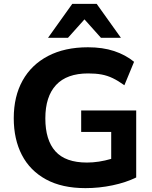

<svg xmlns="http://www.w3.org/2000/svg" viewBox="-20 -960 785 991"><path d="M421 11Q300 11 217.5 -34Q135 -79 93 -160Q51 -241 51 -350Q51 -462 96.5 -544Q142 -626 228 -671Q314 -716 434 -716Q510 -716 569 -696.5Q628 -677 672 -641L622 -520Q590 -543 562 -556.5Q534 -570 504 -575.5Q474 -581 435 -581Q325 -581 269.5 -521.5Q214 -462 214 -349Q214 -237 266 -179Q318 -121 429 -121Q489 -121 554 -140V-279H399V-390H683V-44Q630 -18 561 -3.5Q492 11 421 11ZM228 -765 353 -940H479L604 -765H501L416 -860L331 -765Z"/></svg>

Font: Mulish ExtraBold
Style: Regular
Weight: 800
Designer: Vernon Adams
Foundry: Vernon Adams
Version: Version 3.603; ttfautohint (v1.8.3)